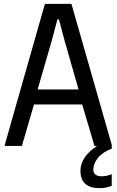

<svg xmlns="http://www.w3.org/2000/svg" viewBox="-20 -760 607 1000"><path d="M499 220Q399 220 399 129Q399 58 485 0H472L408 -216H157L94 0H5V-6L214 -740H352L562 -6V14Q513 33 489.5 63Q466 93 466 122Q466 158 509 158Q538 158 562 147V208Q546 214 531 217Q516 220 499 220ZM389 -294 316 -550 287 -659H279L250 -550L176 -294Z"/></svg>

Font: Encode Sans Compressed
Style: Medium
Weight: 500
Designer: Pablo Impallari, Andres Torresi
Foundry: Pablo Impallari, Andres Torresi
Version: Version 1.000; ttfautohint (v1.00) -l 8 -r 50 -G 200 -x 14 -